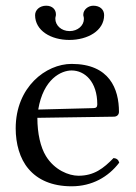

<svg xmlns="http://www.w3.org/2000/svg" viewBox="-20 -643 475 673"><path d="M378 -89C343 -53 310 -27 255 -27C221 -27 171 -47 141 -96C122 -127 111 -175 111 -230L379 -234C390 -234 397 -241 397 -251C397 -331 364 -419 231 -419C141 -419 35 -338 35 -193C35 -140 49 -87 80 -51C112 -13 162 10 231 10C303 10 360 -23 398 -73C395 -83 389 -88 378 -89ZM114 -259C132 -367 195 -396 231 -396C277 -396 321 -357 321 -277C321 -268 317 -264 307 -264ZM345 -590C345 -609 331 -623 307 -623C289 -623 272 -609 272 -592C272 -589 272 -587 273 -585C274 -582 274 -579 274 -576C274 -554 253 -534 224 -534C194 -534 174 -555 174 -577C174 -579 174 -582 175 -585C176 -588 176 -590 176 -593C176 -609 164 -623 142 -623C119 -623 103 -608 103 -590C103 -536 158 -503 223 -503C287 -503 345 -535 345 -590Z"/></svg>

Font: Libertinus Serif Display
Style: Regular
Weight: 400
Designer: Philipp H. Poll, Khaled Hosny
Foundry: Caleb Maclennan
Version: Version 7.050;RELEASE